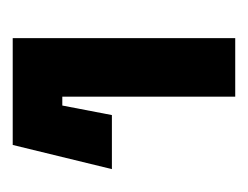

<svg xmlns="http://www.w3.org/2000/svg" viewBox="-64 -676 390 302"><g transform="rotate(-90 131.0 -525.0)"><path d="M130 -350V-622H116L101 -544H16L54 -700H222V-350Z"/></g></svg>

Font: Space Grotesk Light
Style: Bold
Weight: 700
Version: Version 2.000